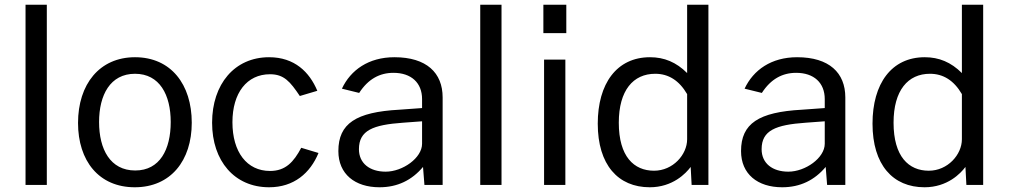

<svg xmlns="http://www.w3.org/2000/svg" viewBox="-20 -782 4268 812"><path d="M178 0V-762H88V0Z M550 10C702 10 791 -103 791 -263C791 -425 703 -540 551 -540C401 -540 310 -426 310 -262C310 -102 398 10 550 10ZM552 -61C446 -61 399 -151 399 -266C399 -380 446 -470 551 -470C655 -470 702 -381 702 -266C702 -150 656 -61 552 -61Z M1118 -540C972 -540 877 -426 877 -263C877 -101 972 10 1118 10C1223 10 1292 -50 1327 -135L1254 -157C1222 -97 1188 -59 1122 -59C1024 -59 963 -139 963 -265C963 -389 1024 -468 1122 -468C1181 -468 1207 -437 1248 -376L1322 -398C1289 -477 1226 -540 1118 -540Z M1585 10C1661 10 1722 -20 1769 -76L1775 0H1852V-370C1852 -474 1784 -540 1648 -540C1539 -540 1463 -486 1426 -407L1499 -389C1537 -448 1586 -474 1644 -474C1719 -474 1765 -432 1765 -363V-325L1668 -318C1486 -308 1411 -260 1411 -143C1411 -46 1481 10 1585 10ZM1611 -56C1544 -56 1498 -91 1498 -151C1498 -231 1558 -254 1684 -263L1765 -269V-174C1765 -114 1683 -56 1611 -56Z M2101 0V-762H2011V0Z M2281 -530V0H2371V-530ZM2278 -762V-642H2375V-762Z M2728 10C2825 10 2881 -49 2901 -76L2905 0H2976V-762H2886V-473C2840 -519 2789 -540 2729 -540C2588 -540 2508 -428 2508 -259C2508 -85 2594 10 2728 10ZM2746 -60C2661 -60 2597 -120 2597 -263C2597 -400 2658 -470 2751 -470C2807 -470 2852 -442 2886 -384V-193C2886 -128 2826 -60 2746 -60Z M3288 10C3364 10 3425 -20 3472 -76L3478 0H3555V-370C3555 -474 3487 -540 3351 -540C3242 -540 3166 -486 3129 -407L3202 -389C3240 -448 3289 -474 3347 -474C3422 -474 3468 -432 3468 -363V-325L3371 -318C3189 -308 3114 -260 3114 -143C3114 -46 3184 10 3288 10ZM3314 -56C3247 -56 3201 -91 3201 -151C3201 -231 3261 -254 3387 -263L3468 -269V-174C3468 -114 3386 -56 3314 -56Z M3890 10C3987 10 4043 -49 4063 -76L4067 0H4138V-762H4048V-473C4002 -519 3951 -540 3891 -540C3750 -540 3670 -428 3670 -259C3670 -85 3756 10 3890 10ZM3908 -60C3823 -60 3759 -120 3759 -263C3759 -400 3820 -470 3913 -470C3969 -470 4014 -442 4048 -384V-193C4048 -128 3988 -60 3908 -60Z"/></svg>

Font: Cheyenne Sans
Style: Regular
Weight: 400
Designer: The Public Sans project authors (U.S. Web Design System), Libre Franklin designed by Pablo Impallari and Rodrigo Fuenzal
Foundry: The Cheyenne Sans Project Authors
Version: Version 2.007